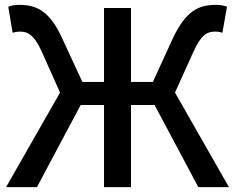

<svg xmlns="http://www.w3.org/2000/svg" viewBox="-20 -770 967 790"><path d="M5 0H132L312 -338H408V0H519V-338H616L796 0H922L700 -389L775 -555C808 -629 833 -640 867 -640C874 -640 885 -639 895 -635L914 -742C902 -748 884 -750 868 -750C795 -750 744 -723 692 -614L609 -433H519V-737H408V-433H319L235 -614C185 -723 132 -750 60 -750C44 -750 26 -748 14 -742L32 -635C43 -639 55 -640 61 -640C93 -640 120 -629 153 -555L227 -389Z"/></svg>

Font: Noto Sans TC Medium
Style: Regular
Weight: 500
Designer: Ryoko NISHIZUKA 西塚涼子 (kana, bopomofo & ideographs); Paul D. Hunt (Latin, Greek & Cyrillic); Sandoll Communications 산돌커뮤니
Foundry: Adobe
Version: Version 2.004;hotconv 1.0.118;makeotfexe 2.5.65603